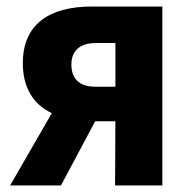

<svg xmlns="http://www.w3.org/2000/svg" viewBox="-20 -569 570 589"><path d="M11 0H167L272 -197H334L333 0H478V-549H262C129 -549 50 -493 50 -375C50 -302 81 -249 139 -222ZM272 -303C226 -303 199 -325 199 -371C199 -414 226 -437 274 -437H334V-303Z"/></svg>

Font: Noto Sans Mono Condensed ExtraBold
Style: Regular
Weight: 800
Width: 3
Designer: Monotype Design Team
Foundry: Monotype Imaging Inc.
Version: Version 2.014